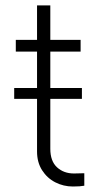

<svg xmlns="http://www.w3.org/2000/svg" viewBox="-20 -677 372 706"><path d="M32.2 -353.5H116.2V-487.3H38.1V-530.3H116.2V-657.2H165V-530.3H276.4V-487.3H165V-353.5H281.2V-313.5H165V-129.9Q165 -84.5 189.7 -61.8Q214.4 -39.1 252 -39.1L290 -40V5.9Q275.4 8.8 248 8.8Q213.4 8.8 183.3 -6.6Q153.3 -22 134.8 -51Q116.2 -80.1 116.2 -120.1V-313.5H32.2Z"/></svg>

Font: Pretendard GOV ExtraLight
Style: Regular
Weight: 200
Designer: Base glyphs from Inter by Rasmus Andersson; Hangeul glyphs from Noto Sans CJK(Source Han Sans) by Jang Soo-young and Kan
Foundry: Kil Hyung-jin
Version: Version 1.309